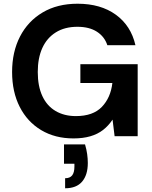

<svg xmlns="http://www.w3.org/2000/svg" viewBox="-20 -732 816 1032"><path d="M375 12Q276 12 201.5 -32.5Q127 -77 86 -157.5Q45 -238 45 -345Q45 -453 87.5 -535.5Q130 -618 209 -665Q288 -712 397 -712Q521 -712 602.5 -653Q684 -594 708 -489H557Q542 -535 501 -561.5Q460 -588 396 -588Q328 -588 280 -558Q232 -528 207.5 -474Q183 -420 183 -345Q183 -269 207.5 -216Q232 -163 278.5 -135.5Q325 -108 388 -108Q480 -108 527.5 -157.5Q575 -207 584 -286H412V-387H720V0H596L585 -89Q563 -56 534 -33.5Q505 -11 465.5 0.5Q426 12 375 12ZM330 280V226Q356 226 368 210.5Q380 195 380 163V148H324V44H437Q445 71 448.5 96Q452 121 452 144Q452 208 421.5 244Q391 280 330 280Z"/></svg>

Font: DM Sans 20pt
Style: Bold
Weight: 700
Version: Version 4.004;gftools[0.9.30]